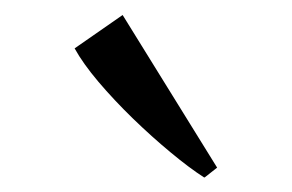

<svg xmlns="http://www.w3.org/2000/svg" viewBox="-20 -824 389 256"><path d="M252 -587.5Q232.5 -600 207.5 -620.8Q182.5 -641.5 157.2 -666Q132 -690.5 111.2 -715Q90.5 -739.5 79.5 -759.5L143.5 -804L269.5 -600.5L253 -587.5Z"/></svg>

Font: Merriweather 120pt Light
Style: Regular
Weight: 300
Version: Version 2.100